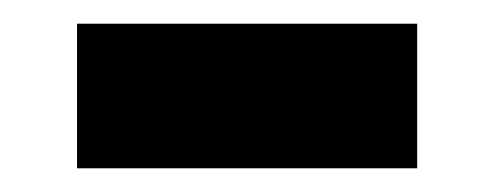

<svg xmlns="http://www.w3.org/2000/svg" viewBox="-20 -337 417 162"><path d="M45 -195V-317H332V-195Z"/></svg>

Font: Anek Gujarati
Style: Bold
Weight: 700
Version: Version 1.003